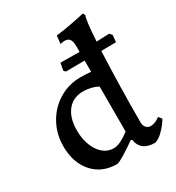

<svg xmlns="http://www.w3.org/2000/svg" viewBox="-180 -853 898 977"><g transform="rotate(-30 269.0 -365.0)"><path d="M538 -76Q535 -70 522 -52Q509 -34 488.5 -14.5Q468 5 445 12Q362 12 351 -59L344 -62Q242 9 223 9Q136 9 83.5 -50Q31 -109 31 -206Q31 -278 64.5 -338Q98 -398 155.5 -432.5Q213 -467 282 -467Q307 -467 343 -464V-530L233 -529L223 -539L231 -582L343 -581V-613Q343 -642 334 -655Q325 -668 304 -668Q297 -668 289 -666.5Q281 -665 279 -664L284 -711Q334 -717 387 -727.5Q440 -738 455 -742L462 -727Q452 -713 444 -583L519 -586L532 -572L528 -531L441 -530Q432 -327 432 -117Q432 -97 442 -85Q452 -73 469 -73Q482 -73 494 -78Q506 -83 513.5 -88Q521 -93 523 -95ZM343 -377Q340 -379 329 -384Q318 -389 299 -393.5Q280 -398 256 -398Q198 -398 164.5 -356Q131 -314 131 -241Q131 -192 146.5 -152.5Q162 -113 188.5 -91Q215 -69 249 -69Q268 -69 289 -79Q310 -89 324.5 -99.5Q339 -110 343 -113Z"/></g></svg>

Font: Alegreya Medium
Style: Regular
Weight: 500
Designer: Juan Pablo del Peral
Foundry: Huerta Tipografica
Version: Version 2.007; ttfautohint (v1.6)